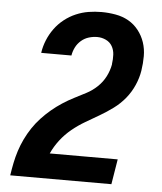

<svg xmlns="http://www.w3.org/2000/svg" viewBox="-53 -789 706 836"><g transform="rotate(5 300.0 -371.5)"><path d="M23 0V-1Q27 -28 32.5 -55Q38 -82 46.5 -108.5Q55 -135 67.5 -161Q80 -187 96 -211Q112 -235 132 -256.5Q152 -278 174 -296.5Q196 -315 220.5 -331Q245 -347 270.5 -360Q296 -373 322 -386.5Q348 -400 369.5 -420.5Q391 -441 404 -466.5Q417 -492 422 -519V-522Q425 -542 424 -562.5Q423 -583 413.5 -599.5Q404 -616 386 -624.5Q368 -633 348 -633Q330 -633 311.5 -627.5Q293 -622 278 -609Q263 -596 254.5 -579Q246 -562 243 -544V-543H111V-545Q115 -572 126 -599Q137 -626 154.5 -650Q172 -674 195.5 -692.5Q219 -711 246 -722.5Q273 -734 301 -738.5Q329 -743 357 -743Q388 -743 419 -737.5Q450 -732 475.5 -717.5Q501 -703 519.5 -679.5Q538 -656 547.5 -627.5Q557 -599 557 -567.5Q557 -536 552 -504Q547 -472 533 -440Q519 -408 497 -381Q475 -354 446.5 -333Q418 -312 388 -294.5Q358 -277 328 -259.5Q298 -242 270.5 -219.5Q243 -197 221.5 -169Q200 -141 186 -110H483L465 0Z"/></g></svg>

Font: Iosevka Extrabold Extended
Style: Italic
Weight: 800
Width: 7
Italic angle: -9°
Monospace: yes
Designer: Belleve Invis
Foundry: Belleve Invis
Version: Version 32.5.0; ttfautohint (v1.8.4)